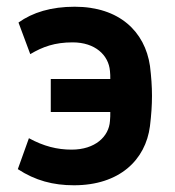

<svg xmlns="http://www.w3.org/2000/svg" viewBox="-20 -539 520 571"><path d="M200 12C335 12 413 -63 426 -164C430 -197 432 -226 432 -254C432 -282 430 -310 426 -343C411 -445 335 -519 202 -519C132 -519 77 -502 35 -472L70 -378C107 -400 143 -413 196 -413C263 -413 303 -375 307 -328C308 -320 308 -312 308 -304H131V-206H308C308 -197 308 -188 307 -179C304 -133 263 -94 193 -94C150 -94 110 -104 66 -128L33 -36C85 -2 138 12 200 12Z"/></svg>

Font: Finlandica SemiBold
Style: Regular
Weight: 600
Designer: Niklas Ekholm, Juho Hiilivirta, Jaakko Suomalainen
Foundry: Helsinki Type Studio
Version: Version 2.000;Glyphs 3.2 (3202)